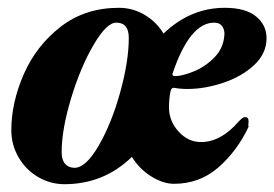

<svg xmlns="http://www.w3.org/2000/svg" viewBox="-20 -457 703 492"><path d="M9 -123Q9 -194 41 -267Q73 -340 135.5 -388.5Q198 -437 285 -437Q320 -437 350.5 -419Q381 -401 399 -371Q468 -437 556 -437Q609 -437 636 -415Q663 -393 663 -359Q663 -320 631.5 -290.5Q600 -261 552.5 -245Q505 -229 460 -229Q442 -229 426 -232H425Q419 -232 417 -223Q413 -204 413 -182Q413 -147 437.5 -120Q462 -93 495 -93Q546 -93 591 -145Q602 -157 608 -157Q617 -157 617 -146Q617 -144 616.5 -139Q616 -134 617 -132Q587 -69 539 -27.5Q491 14 426 14Q398 14 367.5 -5Q337 -24 318 -55Q246 15 145 15Q109 15 77.5 -3.5Q46 -22 27.5 -54Q9 -86 9 -123ZM310 -360Q310 -399 278 -399Q253 -399 219.5 -341.5Q186 -284 162 -204.5Q138 -125 138 -67Q138 -47 147 -37Q156 -27 171 -27Q200 -27 233 -84Q266 -141 288 -220.5Q310 -300 310 -360ZM555 -368Q556 -380 549.5 -389.5Q543 -399 529 -399Q466 -399 422 -268V-266Q422 -262 429 -262Q447 -262 476.5 -274Q506 -286 529.5 -310Q553 -334 555 -368Z"/></svg>

Font: EB Garamond ExtraBold
Style: Italic
Weight: 800
Italic angle: -17.2°
Designer: Georg Duffner and Octavio Pardo
Foundry: Georg Duffner
Version: Version 1.000